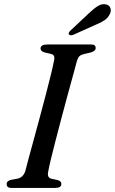

<svg xmlns="http://www.w3.org/2000/svg" viewBox="-20 -917 561 937"><path d="M215.5 -80.5Q208 -49 232.5 -44.5L260 -38.5Q279.5 -33.5 279.5 -19.5Q279.5 0 250 0H37Q22.5 0 17.5 -5Q12.5 -10 12.5 -18Q11.5 -34 34.5 -39.5L64.5 -45Q92.5 -50 103.5 -82Q109 -104.5 120.2 -145.8Q131.5 -187 145.8 -239.5Q160 -292 175.2 -348.2Q190.5 -404.5 204.2 -457.5Q218 -510.5 228.5 -553.2Q239 -596 243.5 -620.5Q247 -635.5 243.5 -643.5Q240 -651.5 226.5 -654.5L198 -661Q178 -666.5 178 -680.5Q178 -700 212.5 -700H423Q437 -700 442 -695.5Q447 -691 447 -683.5Q447 -667.5 423 -661L391 -653.5Q376 -650 368.5 -643.5Q361 -637 356 -621.5Q349 -596 336.8 -550.8Q324.5 -505.5 309.2 -450Q294 -394.5 278.8 -336.5Q263.5 -278.5 250 -226.2Q236.5 -174 227.2 -135.2Q218 -96.5 215.5 -80.5ZM413.5 -852Q437.5 -875 457.5 -887.5Q477.5 -900 497.5 -895.5Q514.5 -891.5 519 -876.8Q523.5 -862 515.5 -847.5Q506.5 -829 489 -817.5Q471.5 -806 446.5 -796L337.5 -747Q331 -744.5 324.8 -745Q318.5 -745.5 316 -749.5Q313.5 -754 316.8 -759.2Q320 -764.5 325.5 -769.5Z"/></svg>

Font: Fraunces 9pt S000
Style: Italic
Weight: 400
Italic angle: -16°
Version: Version 1.000; ttfautohint (v1.8.3)